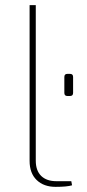

<svg xmlns="http://www.w3.org/2000/svg" viewBox="-20 -720 339 746"><path d="M119 -700V-96Q119 -57 140 -36.5Q161 -16 199 -16H257L260 0Q240 6 196 6Q150 6 122.5 -20.5Q95 -47 95 -95V-700ZM252 -347H242Q230 -347 230 -359V-421Q230 -433 242 -433H252Q264 -433 264 -421V-359Q264 -347 252 -347Z"/></svg>

Font: Exo 2.0 Thin
Style: Regular
Weight: 250
Designer: Natanael Gama
Version: Version 1.001;PS 001.001;hotconv 1.0.70;makeotf.lib2.5.58329